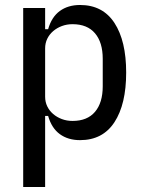

<svg xmlns="http://www.w3.org/2000/svg" viewBox="-20 -550 569 770"><path d="M73 -518H161V-433H173Q187 -482 220 -506Q253 -530 301 -530Q392 -530 439 -458Q486 -386 486 -259Q486 -132 439 -60Q392 12 301 12Q253 12 220 -12Q187 -36 173 -85H161V200H73ZM271 -65Q330 -65 361 -101.5Q392 -138 392 -204V-314Q392 -380 361 -416.5Q330 -453 271 -453Q248 -453 228 -445.5Q208 -438 193 -425Q178 -412 169.5 -394.5Q161 -377 161 -356V-162Q161 -141 169.5 -123.5Q178 -106 193 -93Q208 -80 228 -72.5Q248 -65 271 -65Z"/></svg>

Font: IBM Plex Sans Cond Text
Style: Regular
Weight: 450
Width: 3
Designer: Mike Abbink, Paul van der Laan, Pieter van Rosmalen
Foundry: Bold Monday
Version: Version 1.3